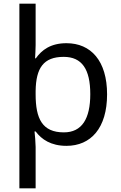

<svg xmlns="http://www.w3.org/2000/svg" viewBox="-20 -780 655 1040"><path d="M560 -269C560 -451 472 -546 340 -546C254 -546 206 -509 174 -464H170C171 -481 173 -517 173 -536V-760H85V240H173V16C173 -5 169 -53 167 -68H173C205 -25 256 10 340 10C472 10 560 -86 560 -269ZM469 -270C469 -137 424 -63 326 -63C209 -63 173 -137 173 -269V-288C175 -411 215 -472 325 -472C424 -472 469 -405 469 -270Z"/></svg>

Font: Noto Sans Mahajani
Style: Regular
Weight: 400
Designer: Monotype Design Team
Foundry: Monotype Imaging Inc.
Version: Version 2.003